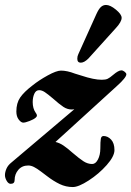

<svg xmlns="http://www.w3.org/2000/svg" viewBox="-21 -722 530 775"><path d="M489 -422Q489 -409 450 -374L203 -149Q220 -145 236 -134Q252 -123 271 -106Q299 -82 316 -71Q333 -60 351 -60Q365 -60 374.5 -78.5Q384 -97 384 -123Q384 -151 386 -162Q388 -173 397 -173Q414 -173 427.5 -158.5Q441 -144 441 -116Q441 -91 409.5 -55.5Q378 -20 337 6.5Q296 33 273 33Q245 33 220 21Q195 9 169 -11Q161 -17 144.5 -29.5Q128 -42 116 -48Q104 -54 93 -54Q68 -54 53 -36.5Q38 -19 38 5Q38 20 22 20Q13 20 6 8Q-1 -4 -1 -15Q-1 -27 5 -41Q11 -55 25 -66L279 -281Q275 -280 269 -280Q251 -280 235 -290.5Q219 -301 192 -325Q172 -342 160 -350Q148 -358 137 -358Q124 -358 117.5 -343.5Q111 -329 111 -310Q111 -284 123 -267Q128 -261 128 -256Q128 -251 123 -247Q115 -240 98 -233.5Q81 -227 73 -227Q64 -227 54.5 -239.5Q45 -252 45 -272Q45 -306 60.5 -328.5Q76 -351 110 -377Q136 -398 171.5 -417.5Q207 -437 225 -437Q250 -437 281 -425L307 -417Q358 -400 390 -400Q405 -400 413.5 -404Q422 -408 436 -420Q457 -438 469 -438Q475 -438 482 -432.5Q489 -427 489 -422ZM291 -485Q291 -495 295 -503L368 -665Q377 -685 386 -693.5Q395 -702 407 -702Q424 -702 447 -683Q470 -664 470 -650Q470 -634 447 -609L336 -486Q319 -469 305 -469Q291 -469 291 -485Z"/></svg>

Font: EB Garamond ExtraBold
Style: Italic
Weight: 800
Italic angle: -17.2°
Designer: Georg Duffner and Octavio Pardo
Foundry: Georg Duffner
Version: Version 1.000